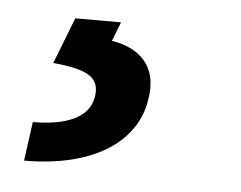

<svg xmlns="http://www.w3.org/2000/svg" viewBox="-31 -37 365 291"><g transform="rotate(5 151.5 108.0)"><path d="M73.2 -2.8 45.8 67.5C97.7 72.4 118.6 82.7 112.9 114.3C107.2 146 71.7 159.4 22.7 159.4L14.6 218.8C119.7 218.8 183.9 175.4 193.9 111.2C203.8 57.5 171.9 32.7 131.4 26.3L142.8 -2.8Z"/></g></svg>

Font: TID UI Medium
Style: Italic
Weight: 500
Italic angle: -9.39999°
Designer: The TID Project Authors
Foundry: Bakken & Bæck
Version: Version 1.001;hotconv 1.0.109;makeotfexe 2.5.65596